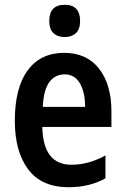

<svg xmlns="http://www.w3.org/2000/svg" viewBox="-20 -773 524 803"><path d="M248 -552Q343 -552 394.5 -485.5Q446 -419 446 -308V-242H157Q160 -84 279 -84Q351 -84 421 -123V-27Q354 10 267 10Q154 10 98 -64.5Q42 -139 42 -268Q42 -406 96 -479Q150 -552 248 -552ZM250 -462Q210 -462 186 -429Q162 -396 159 -326H336Q336 -386 314.5 -424Q293 -462 250 -462ZM251 -753Q315 -753 315 -685Q315 -651 297.5 -634.5Q280 -618 251 -618Q221 -618 203.5 -634.5Q186 -651 186 -685Q186 -753 251 -753Z"/></svg>

Font: Noto Sans Myanmar Condensed SemiBold
Style: Regular
Weight: 600
Width: 3
Designer: Monotype Design Team
Foundry: Monotype Imaging Inc.
Version: Version 2.107; ttfautohint (v1.8.4.7-5d5b)